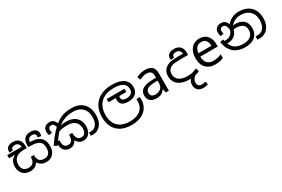

<svg xmlns="http://www.w3.org/2000/svg" viewBox="110 -1917 5128 3493"><g transform="rotate(-30 2674.0 -170.5)"><path d="M588 11Q543 11 511.5 -1Q480 -13 457.5 -33Q435 -53 418 -77Q398 -50 375.5 -30Q353 -10 323 0.5Q293 11 248 11Q189 11 142.5 -14Q96 -39 69.5 -87Q43 -135 43 -204Q43 -246 56.5 -284.5Q70 -323 101.5 -354.5Q133 -386 185 -406L187 -397Q153 -391 116 -390Q79 -389 50 -389H30V-455H331Q329 -502 303 -524Q277 -546 238 -546Q200 -546 181 -531Q162 -516 162 -489Q162 -487 162 -484Q162 -481 163 -478L90 -474Q89 -479 89 -485.5Q89 -492 89 -496Q89 -553 127.5 -582.5Q166 -612 233 -612Q287 -612 325 -591.5Q363 -571 382.5 -530.5Q402 -490 402 -430V-389H382Q347 -389 310 -387Q273 -385 238 -375Q203 -365 173 -340Q147 -318 131.5 -285Q116 -252 116 -204Q116 -134 152.5 -97Q189 -60 250 -60Q288 -60 313.5 -70.5Q339 -81 354.5 -100.5Q370 -120 377 -147.5Q384 -175 384 -208V-214H451V-208Q451 -176 457.5 -149Q464 -122 479 -102Q494 -82 520 -71Q546 -60 585 -60Q647 -60 681 -99Q715 -138 715 -218Q715 -264 702.5 -296Q690 -328 661 -349Q631 -370 586 -379.5Q541 -389 475 -389H434V-430Q434 -490 454 -530.5Q474 -571 511.5 -591.5Q549 -612 603 -612Q670 -612 708.5 -582.5Q747 -553 747 -496Q747 -483 745 -470.5Q743 -458 740 -446L670 -458Q672 -463 673 -472.5Q674 -482 674 -487Q674 -516 655 -531Q636 -546 598 -546Q559 -546 533 -523.5Q507 -501 505 -452L486 -455H501Q556 -455 607.5 -444.5Q659 -434 699.5 -407.5Q740 -381 764 -335Q788 -289 788 -217Q788 -140 761.5 -89.5Q735 -39 689.5 -14Q644 11 588 11Z M1366 11Q1312 11 1277.5 -14.5Q1243 -40 1222 -77Q1197 -31 1164 -10Q1131 11 1082 11Q1057 11 1029.5 3.5Q1002 -4 977.5 -24Q953 -44 937.5 -79.5Q922 -115 922 -170Q922 -181 923.5 -192.5Q925 -204 927 -214H989Q988 -207 987.5 -200.5Q987 -194 987 -187Q987 -151 995 -122.5Q1003 -94 1025 -77Q1047 -60 1087 -60Q1121 -60 1143.5 -76Q1166 -92 1177.5 -125Q1189 -158 1189 -208V-214H1256V-204Q1256 -140 1282.5 -100Q1309 -60 1361 -60Q1400 -60 1422.5 -78Q1445 -96 1454.5 -125.5Q1464 -155 1464 -191Q1464 -280 1409.5 -330Q1355 -380 1244 -380Q1198 -380 1163 -376.5Q1128 -373 1092.5 -363Q1057 -353 1010 -334L1107 -415Q1120 -424 1141 -431.5Q1162 -439 1191.5 -443.5Q1221 -448 1258 -448Q1343 -448 1405.5 -419Q1468 -390 1502.5 -333.5Q1537 -277 1537 -192Q1537 -136 1517.5 -89.5Q1498 -43 1460 -16Q1422 11 1366 11ZM1565 3Q1555 3 1543 2Q1531 1 1521 0L1525 -68Q1532 -67 1540 -66.5Q1548 -66 1556 -66Q1601 -66 1632.5 -83.5Q1664 -101 1683 -130.5Q1702 -160 1711 -198.5Q1720 -237 1720 -279Q1720 -366 1687.5 -424Q1655 -482 1596 -511.5Q1537 -541 1457 -541Q1389 -541 1331 -527.5Q1273 -514 1223 -487Q1173 -460 1129 -419L1118 -410Q1091 -383 1063.5 -351Q1036 -319 1008.5 -283.5Q981 -248 953 -208L934 -188L909 -144L845 -180Q895 -251 934.5 -301.5Q974 -352 1009 -390.5Q1044 -429 1080 -461L1101 -479Q1161 -530 1216.5 -559Q1272 -588 1332 -600Q1392 -612 1464 -612Q1574 -612 1647.5 -570.5Q1721 -529 1758 -454Q1795 -379 1795 -280Q1795 -192 1765.5 -128.5Q1736 -65 1684 -31Q1632 3 1565 3ZM991 -592Q1040 -592 1070 -568Q1100 -544 1115.5 -508Q1131 -472 1134 -434L1076 -398Q1072 -432 1063.5 -461Q1055 -490 1038 -508Q1021 -526 992 -526Q964 -526 946.5 -510Q929 -494 929 -459Q929 -443 932.5 -429.5Q936 -416 940 -403L870 -389Q864 -409 860.5 -429.5Q857 -450 857 -467Q857 -508 873.5 -535.5Q890 -563 920.5 -577.5Q951 -592 991 -592Z M2277 204Q2135 204 2044.5 154Q1954 104 1910.5 15.5Q1867 -73 1867 -189Q1867 -287 1897.5 -365Q1928 -443 1986 -498Q2044 -553 2126 -582.5Q2208 -612 2311 -612Q2401 -612 2464 -594Q2527 -576 2566 -544.5Q2605 -513 2622.5 -470.5Q2640 -428 2640 -379Q2640 -326 2616.5 -284Q2593 -242 2545.5 -218.5Q2498 -195 2427 -195Q2362 -195 2324 -213Q2286 -231 2270 -262.5Q2254 -294 2254 -333Q2254 -349 2259 -365.5Q2264 -382 2271 -396L2314 -374L2272 -367H2107V-434H2480V-367H2299L2360 -398Q2344 -383 2335.5 -367.5Q2327 -352 2327 -334Q2327 -316 2335.5 -300Q2344 -284 2365.5 -274Q2387 -264 2426 -264Q2494 -264 2529.5 -294Q2565 -324 2565 -378Q2565 -426 2542.5 -463.5Q2520 -501 2465 -522.5Q2410 -544 2314 -544Q2190 -544 2107 -499.5Q2024 -455 1983 -375Q1942 -295 1942 -187Q1942 -83 1982.5 -11.5Q2023 60 2098 96Q2173 132 2275 132Q2358 132 2426.5 105.5Q2495 79 2535.5 22.5Q2576 -34 2576 -124Q2576 -129 2576 -141Q2576 -153 2574 -162L2646 -166Q2648 -155 2648.5 -144.5Q2649 -134 2649 -123Q2649 -38 2619 23.5Q2589 85 2536.5 125Q2484 165 2417.5 184.5Q2351 204 2277 204Z M2971 -545Q3069 -545 3116 -502Q3163 -459 3163 -365V0H3099L3082 -76H3078Q3055 -47 3030.5 -27.5Q3006 -8 2974.5 1Q2943 10 2898 10Q2850 10 2811.5 -7Q2773 -24 2751 -59.5Q2729 -95 2729 -149Q2729 -229 2792 -272.5Q2855 -316 2986 -320L3077 -323V-355Q3077 -422 3048 -448Q3019 -474 2966 -474Q2924 -474 2886 -461.5Q2848 -449 2815 -433L2788 -499Q2823 -518 2871 -531.5Q2919 -545 2971 -545ZM2997 -259Q2897 -255 2858.5 -227Q2820 -199 2820 -148Q2820 -103 2847.5 -82Q2875 -61 2918 -61Q2986 -61 3031 -98.5Q3076 -136 3076 -214V-262Z M3588 11Q3495 11 3426 -16.5Q3357 -44 3318.5 -98.5Q3280 -153 3280 -233Q3280 -299 3308.5 -344.5Q3337 -390 3384 -415Q3412 -430 3443 -439Q3474 -448 3516.5 -451.5Q3559 -455 3620 -455H3720Q3717 -502 3690.5 -524Q3664 -546 3624 -546Q3585 -546 3565 -531.5Q3545 -517 3545 -492Q3545 -488 3545 -484Q3545 -480 3546 -477L3474 -468Q3473 -476 3472.5 -483.5Q3472 -491 3472 -499Q3472 -554 3511 -583Q3550 -612 3619 -612Q3674 -612 3712.5 -591.5Q3751 -571 3771 -530.5Q3791 -490 3791 -430V-389H3628Q3562 -389 3522.5 -385Q3483 -381 3458.5 -373Q3434 -365 3414 -352Q3386 -334 3371 -303Q3356 -272 3356 -229Q3356 -186 3379 -147Q3402 -108 3454.5 -84Q3507 -60 3596 -60Q3631 -60 3663.5 -64.5Q3696 -69 3728 -79Q3760 -89 3792 -104L3813 -37Q3775 -18 3736.5 -7.5Q3698 3 3660.5 7Q3623 11 3588 11ZM3734 271Q3684 271 3649.5 253Q3615 235 3597 201Q3579 167 3579 121Q3579 84 3594 52Q3609 20 3637.5 -7.5Q3666 -35 3704 -56L3739 -69L3757 -28Q3708 0 3680.5 38Q3653 76 3653 119Q3653 161 3677.5 182Q3702 203 3749 203Q3767 203 3785.5 199Q3804 195 3820 188L3836 252Q3812 263 3787 267Q3762 271 3734 271Z M4113 -546Q4182 -546 4231.5 -516Q4281 -486 4307.5 -431.5Q4334 -377 4334 -304V-251H3967Q3969 -160 4013.5 -112.5Q4058 -65 4138 -65Q4189 -65 4228.5 -74.5Q4268 -84 4310 -102V-25Q4269 -7 4229 1.5Q4189 10 4134 10Q4058 10 3999.5 -21Q3941 -52 3908.5 -113.5Q3876 -175 3876 -264Q3876 -352 3905.5 -415Q3935 -478 3988.5 -512Q4042 -546 4113 -546ZM4112 -474Q4049 -474 4012.5 -433.5Q3976 -393 3969 -321H4242Q4242 -367 4228 -401Q4214 -435 4185.5 -454.5Q4157 -474 4112 -474Z M4761 11Q4676 11 4603.5 -19Q4531 -49 4481 -117Q4431 -185 4413 -300L4483 -312Q4499 -224 4533.5 -168.5Q4568 -113 4624.5 -86.5Q4681 -60 4763 -60Q4832 -60 4879 -80.5Q4926 -101 4950.5 -139.5Q4975 -178 4975 -231Q4975 -285 4951.5 -317.5Q4928 -350 4887 -365Q4846 -380 4795 -380Q4761 -380 4735 -377.5Q4709 -375 4683 -368L4688 -420Q4707 -429 4737 -438.5Q4767 -448 4813 -448Q4887 -448 4939.5 -423Q4992 -398 5020 -349Q5048 -300 5048 -229Q5048 -185 5033.5 -142Q5019 -99 4986.5 -64.5Q4954 -30 4898.5 -9.5Q4843 11 4761 11ZM5066 3Q5053 3 5042.5 2.5Q5032 2 5019 1L5023 -68Q5029 -67 5040.5 -66.5Q5052 -66 5057 -66Q5122 -66 5161.5 -96Q5201 -126 5219 -176.5Q5237 -227 5237 -288Q5237 -370 5204 -426.5Q5171 -483 5112.5 -512Q5054 -541 4977 -541Q4919 -541 4874.5 -523.5Q4830 -506 4797 -476.5Q4764 -447 4740 -410L4748 -392Q4726 -317 4688.5 -277.5Q4651 -238 4602.5 -224Q4554 -210 4498 -210Q4488 -210 4472.5 -212.5Q4457 -215 4445 -221L4446 -286Q4460 -282 4478.5 -280Q4497 -278 4509 -278Q4546 -278 4580.5 -289Q4615 -300 4644 -335Q4673 -370 4692 -443L4702 -467Q4727 -504 4765.5 -537Q4804 -570 4857.5 -591Q4911 -612 4979 -612Q5087 -612 5161 -571Q5235 -530 5273.5 -457.5Q5312 -385 5312 -289Q5312 -193 5279 -128Q5246 -63 5190.5 -30Q5135 3 5066 3ZM4595 -592Q4644 -592 4673.5 -568.5Q4703 -545 4717.5 -509Q4732 -473 4735 -434L4680 -398Q4676 -432 4667.5 -461Q4659 -490 4642 -508Q4625 -526 4596 -526Q4568 -526 4550.5 -510Q4533 -494 4533 -459Q4533 -443 4536.5 -429.5Q4540 -416 4544 -403L4474 -389Q4468 -409 4464.5 -429.5Q4461 -450 4461 -467Q4461 -508 4477.5 -535.5Q4494 -563 4524.5 -577.5Q4555 -592 4595 -592Z"/></g></svg>

Font: lsinhala85
Style: Book
Weight: 400
Designer: Jelle Bosma - Monotype Design Team
Foundry: Monotype Imaging Inc.
Version: Version 2.003